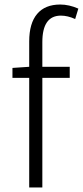

<svg xmlns="http://www.w3.org/2000/svg" viewBox="-20 -828 366 848"><path d="M326 -790 312 -744Q279 -759 249 -759Q167 -759 167 -642V-533H288V-484H167V0H109V-484H35V-528L109 -533V-645Q109 -725 144 -766.5Q179 -808 246 -808Q285 -808 326 -790Z"/></svg>

Font: Noto Sans Korean Light
Style: Regular
Weight: 300
Designer: Ryoko NISHIZUKA  (kana & ideographs); Paul D. Hunt (Latin, Greek & Cyrillic); Wenlong ZHANG  (bopomofo); Sandoll Communi
Foundry: Adobe Systems Incorporated
Version: Version 1.000;PS 1;hotconv 1.0.78;makeotf.lib2.5.61930